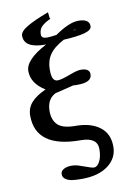

<svg xmlns="http://www.w3.org/2000/svg" viewBox="-95 -720 651 986"><g transform="rotate(-10 230.0 -227.5)"><path d="M353 -556.2Q340.8 -548.8 336.9 -546.9Q350.1 -550.8 353 -556.2ZM365.2 73.2Q365.2 12.2 278.8 12.2Q44.9 12.2 44.9 -157.2Q44.9 -196.8 70.6 -225.3Q96.2 -253.9 146 -275.9Q75.2 -319.8 75.2 -383.8Q75.2 -442.9 189 -502.9H185.1Q75.2 -502.9 75.2 -567.9Q75.2 -590.3 114 -613.3Q152.8 -636.2 227.1 -664.1Q228 -657.7 228.5 -651.4L229.5 -641.6Q229.5 -638.7 230 -637.2Q231.9 -628.9 232.9 -628.9L219.2 -622.1Q210 -617.2 205.6 -614.5Q201.2 -611.8 190.9 -603.5Q180.7 -595.2 175.8 -583.7Q170.9 -572.3 170.9 -558.1Q170.9 -537.1 200.2 -537.1Q215.8 -537.1 250 -542Q324.7 -594.2 373 -594.2Q430.2 -594.2 430.2 -556.2Q430.2 -536.1 393.1 -525.6Q356 -515.1 282.2 -511.2Q228.5 -482.4 206.8 -449.7Q185.1 -417 185.1 -373Q185.1 -337.9 192.9 -324.5Q200.7 -311 215.8 -311Q235.4 -311 288.1 -331.1Q322.8 -344.2 340.8 -344.2Q387.2 -344.2 387.2 -313Q387.2 -271 314 -271H297.9Q296.4 -271 294.2 -271.5Q292 -272 291 -272L192.9 -248Q147 -224.6 147 -162.1Q147 -115.7 173.1 -90.3Q199.2 -64.9 267.1 -64.9Q343.8 -64.9 390.9 -29.8Q438 5.4 438 73.2Q438 133.3 387.7 171.1Q337.4 209 250 209Q219.7 209 199.7 206.1Q179.7 203.1 165.8 193.4Q151.9 183.6 151.9 167Q151.9 151.4 168 142.1Q184.1 132.8 209 132.8Q216.3 132.8 222.9 133.5Q229.5 134.3 237.1 136.2Q244.6 138.2 248.3 139.4Q252 140.6 261.5 144Q271 147.5 272.9 147.9Q310.5 162.1 321.8 162.1Q339.4 162.1 352.3 137.2Q365.2 112.3 365.2 73.2Z"/></g></svg>

Font: Linux Libertine G
Style: Semibold
Weight: 600
Designer: Philipp H. Poll
Foundry: Philipp H. Poll
Version: Version 5.1.1